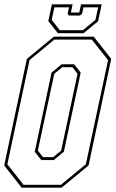

<svg xmlns="http://www.w3.org/2000/svg" viewBox="-22 -870 536 890"><path d="M78.5 0 -2.5 -103 102.5 -597 227.5 -700H412.5L493.5 -597L388.5 -103L263.5 0ZM87 -13.5H260.5L376 -108.5L479 -591.5L403.5 -686.5H230L115 -591.5L12 -108.5ZM169.5 -128 139 -166.5 217 -533.5 263.5 -572H321.5L352 -533.5L274 -166.5L227.5 -128ZM177.5 -141.5H224.5L261.5 -172L337.5 -528L313.5 -558.5H266.5L229.5 -528L153.5 -172ZM246.5 -716 202 -772 218.5 -850H314.5L306.5 -812H345.5L353.5 -850H449.5L433 -772L365.5 -716ZM255 -730H362L420.5 -778L433 -836H365L358.5 -806L348.5 -798H297.5L291.5 -806L298 -836H230L217.5 -778Z"/></svg>

Font: Tourney Condensed Thin
Style: Italic
Weight: 100
Width: 3
Italic angle: -12°
Designer: Tyler Finck
Foundry: Etcetera Type Co
Version: Version 1.010; ttfautohint (v1.8.3)